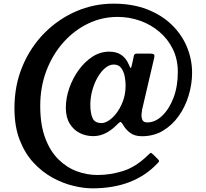

<svg xmlns="http://www.w3.org/2000/svg" viewBox="-20 -813 1127 1050"><path d="M839 82.5Q776.5 148.5 688 182.8Q599.5 217 484 217Q437.5 217 380.8 203.2Q324 189.5 267.5 158.8Q211 128 163.8 77.2Q116.5 26.5 87.8 -47.2Q59 -121 59 -221Q59 -346 102.8 -450.5Q146.5 -555 222.5 -631.8Q298.5 -708.5 395.8 -750.8Q493 -793 600 -793Q704.5 -793 784.8 -761.8Q865 -730.5 919.8 -677Q974.5 -623.5 1002.5 -555.8Q1030.5 -488 1030.5 -415Q1030.5 -354 1012.2 -292.5Q994 -231 958.5 -180.2Q923 -129.5 872.2 -98.8Q821.5 -68 756 -68Q717 -68 692.8 -85.8Q668.5 -103.5 654.5 -128Q645.5 -143 641 -145.8Q636.5 -148.5 619 -130.5Q591 -102 558.5 -85.2Q526 -68.5 490 -68.5Q450.5 -68.5 416.2 -85.5Q382 -102.5 361 -137.2Q340 -172 340 -224Q340 -276 358.5 -329.8Q377 -383.5 409.5 -429Q442 -474.5 485 -502.5Q528 -530.5 577 -530.5Q617.5 -530.5 643.2 -512.8Q669 -495 683 -463Q692 -442 694.5 -440.5Q697 -439 702 -461L711.5 -505.5Q713.5 -514.5 717.5 -517.2Q721.5 -520 733.5 -520H800.5Q818 -520 822.2 -514.8Q826.5 -509.5 822.5 -493.5L757 -213Q756 -206.5 754.2 -189.8Q752.5 -173 758.2 -158.2Q764 -143.5 785.5 -143.5Q828.5 -143.5 866.8 -179.8Q905 -216 928.8 -278.2Q952.5 -340.5 952.5 -419Q952.5 -489 925.2 -544.5Q898 -600 851.2 -639.5Q804.5 -679 745.5 -699.8Q686.5 -720.5 623 -720.5Q537 -720.5 460.8 -683.5Q384.5 -646.5 325.8 -580.2Q267 -514 233.5 -425.5Q200 -337 200 -234Q200 -131 227 -58.8Q254 13.5 299.2 58.2Q344.5 103 400 123.5Q455.5 144 513 144Q584 144 653.5 122Q723 100 787 37.5Q798.5 26.5 802.5 23.5Q806.5 20.5 818.5 32.5L842.5 56.5Q851.5 65.5 849.8 69.5Q848 73.5 839 82.5ZM667 -346Q667 -367 662.2 -393.8Q657.5 -420.5 643.5 -440.2Q629.5 -460 602 -460Q577.5 -460 554.8 -440.8Q532 -421.5 513.8 -389.8Q495.5 -358 484.8 -319Q474 -280 474 -240Q474 -194.5 486.2 -167.2Q498.5 -140 535 -140Q562.5 -140 593.2 -168Q624 -196 645.5 -242.8Q667 -289.5 667 -346Z"/></svg>

Font: Besley* Narrow Semi
Style: Regular
Weight: 600
Width: 4
Designer: Owen Earl
Foundry: indestructible type*
Version: Version 3.000; ttfautohint (v1.8.3)